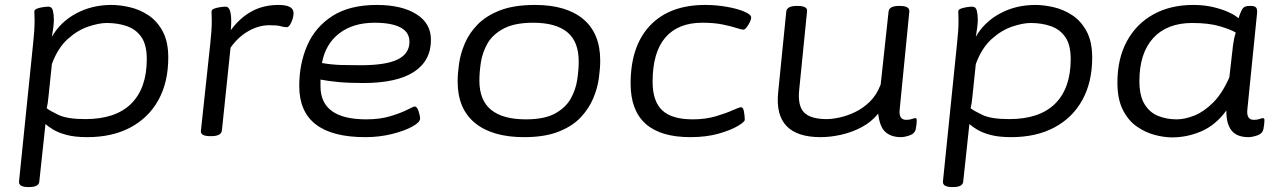

<svg xmlns="http://www.w3.org/2000/svg" viewBox="-20 -549 5161 777"><path d="M94 208Q55 208 57 185L114 -373Q120 -427 120 -463Q120 -477 119.5 -486Q119 -495 119 -502Q119 -510 129.5 -514Q140 -518 153.5 -520Q167 -522 176 -522Q190 -522 194 -506Q198 -490 198 -470Q198 -455 195.5 -436.5Q193 -418 190 -400Q224 -460 288 -494.5Q352 -529 431 -529Q465 -529 504.5 -520Q544 -511 579.5 -488Q615 -465 638 -423Q661 -381 661 -316Q661 -217 621.5 -145Q582 -73 508.5 -33.5Q435 6 333 6Q283 6 249.5 -3Q216 -12 195.5 -24.5Q175 -37 164 -47L139 186Q137 208 98 208ZM325 -67Q448 -67 511 -129.5Q574 -192 574 -310Q574 -367 552.5 -398.5Q531 -430 494 -443Q457 -456 412 -456Q381 -456 337.5 -441.5Q294 -427 254 -391Q214 -355 190 -290L176 -156Q175 -143 173 -131Q171 -119 169 -111Q181 -101 216.5 -84Q252 -67 325 -67Z M831 2Q791 2 793 -19L831 -373Q837 -427 837 -463Q837 -477 836.5 -486Q836 -495 836 -502Q836 -510 846.5 -514Q857 -518 870.5 -520Q884 -522 893 -522Q908 -522 913 -497Q918 -472 914 -427Q951 -477 998.5 -503Q1046 -529 1107 -529Q1168 -529 1168 -496Q1168 -479 1159 -459Q1150 -439 1141 -439Q1128 -439 1115.5 -443Q1103 -447 1071 -447Q1027 -447 985 -423Q943 -399 913 -356L878 -21Q875 2 835 2Z M1458 6Q1191 6 1191 -201Q1191 -291 1223.5 -365.5Q1256 -440 1325.5 -484.5Q1395 -529 1505 -529Q1605 -529 1664.5 -492Q1724 -455 1724 -388Q1724 -303 1655 -258Q1586 -213 1449 -213Q1392 -213 1349.5 -217Q1307 -221 1277 -227Q1277 -221 1277 -214.5Q1277 -208 1277 -200Q1277 -66 1462 -66Q1518 -66 1560.5 -79Q1603 -92 1628.5 -105Q1654 -118 1658 -118Q1668 -118 1674 -99Q1680 -80 1680 -69Q1680 -54 1648 -36.5Q1616 -19 1565.5 -6.5Q1515 6 1458 6ZM1439 -285Q1542 -285 1589.5 -308.5Q1637 -332 1637 -380Q1637 -419 1600.5 -438Q1564 -457 1496 -457Q1409 -457 1353 -414Q1297 -371 1283 -294Q1323 -287 1361 -286Q1399 -285 1439 -285Z M2101 6Q1972 6 1902 -51.5Q1832 -109 1832 -219Q1832 -250 1837.5 -290Q1843 -330 1860.5 -372Q1878 -414 1912.5 -449.5Q1947 -485 2003.5 -507Q2060 -529 2145 -529Q2272 -529 2340.5 -471.5Q2409 -414 2409 -304Q2409 -273 2403.5 -232.5Q2398 -192 2380.5 -150.5Q2363 -109 2329.5 -73.5Q2296 -38 2240 -16Q2184 6 2101 6ZM2108 -66Q2183 -66 2226 -89.5Q2269 -113 2289.5 -149.5Q2310 -186 2316 -226.5Q2322 -267 2322 -300Q2322 -381 2275.5 -419Q2229 -457 2138 -457Q2062 -457 2017.5 -433Q1973 -409 1952.5 -372.5Q1932 -336 1926 -296Q1920 -256 1920 -223Q1920 -143 1967.5 -104.5Q2015 -66 2108 -66Z M2774 6Q2532 6 2532 -211Q2532 -363 2611 -446Q2690 -529 2834 -529Q2878 -529 2921 -521.5Q2964 -514 2992 -502Q3020 -490 3020 -478Q3020 -471 3014.5 -459.5Q3009 -448 3001.5 -438.5Q2994 -429 2988 -429Q2981 -429 2959.5 -436Q2938 -443 2904 -450Q2870 -457 2822 -457Q2724 -457 2672.5 -397Q2621 -337 2621 -218Q2621 -139 2660 -102.5Q2699 -66 2783 -66Q2835 -66 2877 -78.5Q2919 -91 2945.5 -103Q2972 -115 2979 -115Q2988 -115 2991 -96Q2994 -77 2994 -64Q2994 -56 2965.5 -39Q2937 -22 2887.5 -8Q2838 6 2774 6Z M3301 6Q3111 6 3129 -174L3162 -503Q3165 -525 3204 -525H3208Q3249 -525 3246 -503L3214 -183Q3208 -120 3234.5 -93.5Q3261 -67 3326 -67Q3347 -67 3377.5 -73.5Q3408 -80 3440.5 -95.5Q3473 -111 3500.5 -138Q3528 -165 3544 -207L3576 -503Q3579 -525 3618 -525H3622Q3661 -525 3660 -503L3621 -107Q3616 -64 3647 -64Q3661 -64 3670.5 -67.5Q3680 -71 3684 -71Q3690 -71 3690 -63Q3690 -62 3689.5 -53Q3689 -44 3686 -27Q3682 -8 3661 -1Q3640 6 3626 6Q3587 6 3563.5 -14.5Q3540 -35 3534 -89Q3505 -54 3465.5 -33.5Q3426 -13 3383 -3.5Q3340 6 3301 6Z M3833 208Q3794 208 3796 185L3853 -373Q3859 -427 3859 -463Q3859 -477 3858.5 -486Q3858 -495 3858 -502Q3858 -510 3868.5 -514Q3879 -518 3892.5 -520Q3906 -522 3915 -522Q3929 -522 3933 -506Q3937 -490 3937 -470Q3937 -455 3934.5 -436.5Q3932 -418 3929 -400Q3963 -460 4027 -494.5Q4091 -529 4170 -529Q4204 -529 4243.5 -520Q4283 -511 4318.5 -488Q4354 -465 4377 -423Q4400 -381 4400 -316Q4400 -217 4360.5 -145Q4321 -73 4247.5 -33.5Q4174 6 4072 6Q4022 6 3988.5 -3Q3955 -12 3934.5 -24.5Q3914 -37 3903 -47L3878 186Q3876 208 3837 208ZM4064 -67Q4187 -67 4250 -129.5Q4313 -192 4313 -310Q4313 -367 4291.5 -398.5Q4270 -430 4233 -443Q4196 -456 4151 -456Q4120 -456 4076.5 -441.5Q4033 -427 3993 -391Q3953 -355 3929 -290L3915 -156Q3914 -143 3912 -131Q3910 -119 3908 -111Q3920 -101 3955.5 -84Q3991 -67 4064 -67Z M4723 7Q4691 7 4653 -3Q4615 -13 4580.5 -37Q4546 -61 4524 -104.5Q4502 -148 4502 -215Q4502 -311 4540 -381.5Q4578 -452 4647 -490.5Q4716 -529 4809 -529Q4854 -529 4891 -520Q4928 -511 4954.5 -498.5Q4981 -486 4992 -475Q5003 -508 5010.5 -516.5Q5018 -525 5037 -525H5043Q5058 -525 5063.5 -518Q5069 -511 5067 -494L5028 -107Q5023 -64 5054 -64Q5068 -64 5077.5 -67.5Q5087 -71 5091 -71Q5097 -71 5097 -63Q5097 -62 5096.5 -53Q5096 -44 5093 -27Q5089 -8 5068 -1Q5047 6 5033 6Q4984 6 4963 -22Q4942 -50 4943 -102Q4900 -43 4842.5 -18Q4785 7 4723 7ZM4742 -66Q4774 -66 4812.5 -81Q4851 -96 4888.5 -133Q4926 -170 4955 -236L4970 -367Q4972 -381 4974.5 -393Q4977 -405 4981 -417Q4965 -428 4919 -442Q4873 -456 4805 -456Q4703 -456 4647 -395Q4591 -334 4591 -221Q4591 -162 4611.5 -128Q4632 -94 4666.5 -80Q4701 -66 4742 -66Z"/></svg>

Font: Asap Expanded Expanded Regular
Style: Italic
Weight: 400
Width: 7
Italic angle: -6°
Designer: Pablo Cosgaya
Foundry: Omnibus-Type
Version: Version 3.001; ttfautohint (v1.8.4.7-5d5b)